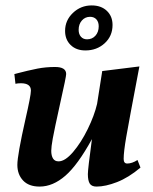

<svg xmlns="http://www.w3.org/2000/svg" viewBox="-20 -678 565 708"><path d="M44 -70Q44 -106 74 -239Q94 -326 94 -344Q94 -371 57 -371Q45 -371 37 -369L33 -405Q87 -419 118 -425Q149 -431 183 -431Q224 -431 224 -405Q224 -395 203 -302Q180 -198 174.5 -167Q169 -136 169 -122Q169 -104 175.5 -93.5Q182 -83 196 -83Q220 -83 249.5 -117.5Q279 -152 303.5 -202Q328 -252 338 -295L357 -416L494 -433Q455 -228 445.5 -173Q436 -118 436 -92Q436 -75 449 -75Q467 -75 487 -88L498 -60Q454 -23 411.5 -6.5Q369 10 336 10Q318 10 311 -1Q304 -12 304 -36Q304 -54 319 -165Q267 -70 221 -30Q175 10 126 10Q86 10 65 -12.5Q44 -35 44 -70ZM220 -564Q220 -603 249 -630.5Q278 -658 318 -658Q353 -658 374 -638Q395 -618 395 -586Q395 -545 366 -518.5Q337 -492 295 -492Q261 -492 240.5 -512Q220 -532 220 -564ZM344 -581Q344 -597 335.5 -606.5Q327 -616 312 -616Q294 -616 282 -602.5Q270 -589 270 -568Q270 -552 278.5 -542.5Q287 -533 301 -533Q320 -533 332 -546.5Q344 -560 344 -581Z"/></svg>

Font: Unna
Style: Bold Italic
Weight: 700
Italic angle: -8.05°
Designer: Jorge de Buen Unna
Foundry: Omnibus-Type
Version: Version 2.008